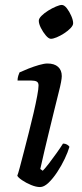

<svg xmlns="http://www.w3.org/2000/svg" viewBox="-20 -757 333 777"><path d="M142 0Q126 0 105.5 -8.5Q85 -17 69 -28Q53 -39 50 -46Q53 -53 60 -79Q67 -105 76.5 -142Q86 -179 96.5 -220Q107 -261 116 -300Q125 -339 130.5 -368.5Q136 -398 136 -411Q136 -423 128.5 -427Q121 -431 107 -431H51Q51 -441 54 -450.5Q57 -460 59 -464Q74 -471 95.5 -479.5Q117 -488 138 -494Q159 -500 172 -500Q200 -500 215 -486.5Q230 -473 230 -449Q230 -441 227 -424.5Q224 -408 217 -381Q210 -354 200 -312.5Q190 -271 175.5 -212Q161 -153 143 -73L153 -66Q163 -76 178 -95.5Q193 -115 209 -137.5Q225 -160 235 -176Q244 -176 251 -172Q258 -168 261 -163Q255 -142 242 -114.5Q229 -87 211.5 -60.5Q194 -34 176 -17Q158 0 142 0ZM186 -600Q177 -600 165.5 -613.5Q154 -627 145.5 -644Q137 -661 137 -673Q137 -682 148 -693Q159 -704 175 -714Q191 -724 206.5 -730.5Q222 -737 230 -737Q240 -737 250.5 -723.5Q261 -710 268.5 -692.5Q276 -675 276 -663Q276 -654 265.5 -643Q255 -632 239.5 -622Q224 -612 209.5 -606Q195 -600 186 -600Z"/></svg>

Font: Texturina 12pt Medium
Style: Italic
Weight: 500
Italic angle: -11°
Designer: Guillermo Torres Carreño
Foundry: Omnibus-Type
Version: Version 1.002